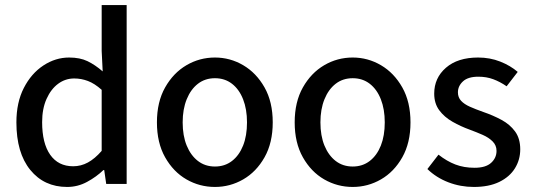

<svg xmlns="http://www.w3.org/2000/svg" viewBox="-20 -729 2113 761"><path d="M246 12Q155 12 100 -55.5Q45 -123 45 -244Q45 -323 74.5 -380.5Q104 -438 152 -469.5Q200 -501 254 -501Q297 -501 327 -486.5Q357 -472 387 -446L383 -527V-709H482V0H401L393 -55H390Q362 -28 325 -8Q288 12 246 12ZM270 -70Q301 -70 328.5 -85Q356 -100 383 -131V-373Q355 -398 328.5 -408Q302 -418 274 -418Q239 -418 210.5 -397Q182 -376 164.5 -337Q147 -298 147 -245Q147 -161 179 -115.5Q211 -70 270 -70Z M832 12Q771 12 719 -18Q667 -48 634.5 -105.5Q602 -163 602 -244Q602 -325 634.5 -382.5Q667 -440 719 -470.5Q771 -501 832 -501Q892 -501 944 -470.5Q996 -440 1028.5 -382.5Q1061 -325 1061 -244Q1061 -163 1028.5 -105.5Q996 -48 944 -18Q892 12 832 12ZM832 -69Q871 -69 899.5 -91Q928 -113 943.5 -152Q959 -191 959 -244Q959 -296 943.5 -335.5Q928 -375 899.5 -397Q871 -419 832 -419Q793 -419 764.5 -397Q736 -375 720 -335.5Q704 -296 704 -244Q704 -191 720 -152Q736 -113 764.5 -91Q793 -69 832 -69Z M1378 12Q1317 12 1265 -18Q1213 -48 1180.5 -105.5Q1148 -163 1148 -244Q1148 -325 1180.5 -382.5Q1213 -440 1265 -470.5Q1317 -501 1378 -501Q1438 -501 1490 -470.5Q1542 -440 1574.5 -382.5Q1607 -325 1607 -244Q1607 -163 1574.5 -105.5Q1542 -48 1490 -18Q1438 12 1378 12ZM1378 -69Q1417 -69 1445.5 -91Q1474 -113 1489.5 -152Q1505 -191 1505 -244Q1505 -296 1489.5 -335.5Q1474 -375 1445.5 -397Q1417 -419 1378 -419Q1339 -419 1310.5 -397Q1282 -375 1266 -335.5Q1250 -296 1250 -244Q1250 -191 1266 -152Q1282 -113 1310.5 -91Q1339 -69 1378 -69Z M1858 12Q1805 12 1757 -6.5Q1709 -25 1674 -59L1718 -116Q1751 -90 1785 -77Q1819 -64 1861 -64Q1905 -64 1926.5 -83.5Q1948 -103 1948 -131Q1948 -153 1932.5 -168.5Q1917 -184 1893 -194.5Q1869 -205 1842 -215Q1806 -228 1773.5 -246.5Q1741 -265 1721 -292Q1701 -319 1701 -358Q1701 -420 1747.5 -460.5Q1794 -501 1875 -501Q1922 -501 1962.5 -485Q2003 -469 2032 -444L1988 -387Q1962 -405 1935 -415Q1908 -425 1876 -425Q1835 -425 1815 -406.5Q1795 -388 1795 -363Q1795 -343 1807.5 -329.5Q1820 -316 1842.5 -306Q1865 -296 1896 -285Q1934 -272 1967.5 -254Q2001 -236 2021.5 -208Q2042 -180 2042 -137Q2042 -96 2021 -62Q2000 -28 1959 -8Q1918 12 1858 12Z"/></svg>

Font: Source Sans 3 Medium
Style: Regular
Weight: 500
Designer: Paul D. Hunt
Foundry: Adobe
Version: Version 3.052;hotconv 1.1.0;makeotfexe 2.6.0